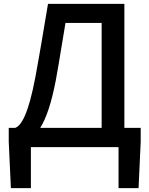

<svg xmlns="http://www.w3.org/2000/svg" viewBox="-20 -757 769 988"><path d="M139 0H590V211H693L704 -27V-99H620V-737H227C201 -584 188 -501 162 -360C126 -170 90 -110 58 -99H25V-27L36 211H139ZM187 -99C219 -150 245 -229 267 -343C288 -457 297 -524 317 -639H503V-99Z"/></svg>

Font: GenYoGothic2 TW M
Style: Regular
Weight: 500
Version: Version 2.100;PS 2.1;hotconv 16.6.51;makeotf.lib2.5.65220 DE